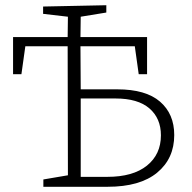

<svg xmlns="http://www.w3.org/2000/svg" viewBox="-20 -715 735 735"><path d="M146 0V-28L240 -44L239 -538H77L62 -431H30V-573H239L240 -651L145 -662V-690L387 -695V-667L289 -651L288 -573H543V-431H511L496 -538H288L289 -373H429Q538 -373 592.5 -326Q647 -279 647 -198Q647 -108 581.5 -54Q516 0 392 0ZM422 -338H289V-38H391Q489 -38 542.5 -81Q596 -124 596 -197Q596 -262 552 -300Q508 -338 422 -338Z"/></svg>

Font: Bitter Light
Style: Regular
Weight: 300
Designer: Sol Matas, and Bitter project Authors
Foundry: Sol Matas
Version: Version 2.001